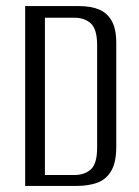

<svg xmlns="http://www.w3.org/2000/svg" viewBox="-20 -611 456 631"><path d="M62.7 0V-591H239.9Q278.2 -591 305.4 -579.8Q332.5 -568.6 347.3 -542.1Q362.1 -515.7 362.1 -470.1V-128.6Q362.1 -78 345.8 -49.8Q329.6 -21.6 300.5 -10.8Q271.5 0 232.3 0ZM127.6 -35.8H223.8Q258.2 -35.8 278.7 -54.5Q299.2 -73.1 299.2 -125.7V-462.3Q299.2 -514.9 278.7 -533.9Q258.2 -552.8 223.8 -552.8H127.6Z"/></svg>

Font: Alumni Sans SC Thin
Style: Regular
Weight: 100
Designer: Robert E. Leuschke
Foundry: Robert E. Leuschke
Version: Version 1.018